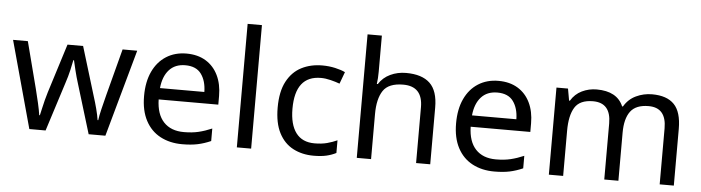

<svg xmlns="http://www.w3.org/2000/svg" viewBox="-47 -963 4299 1177"><g transform="rotate(5 2102.5 -375.0)"><path d="M431 -303Q418 -344 408.5 -383.5Q399 -423 394 -445H390Q386 -423 377 -383.5Q368 -344 354 -302L258 -1H158L11 -537H102L176 -251Q187 -208 197 -164Q207 -120 211 -91H215Q219 -108 224.5 -133Q230 -158 237 -185.5Q244 -213 251 -235L346 -537H442L534 -235Q545 -201 555.5 -161Q566 -121 570 -92H574Q577 -117 587.5 -161Q598 -205 610 -251L685 -537H775L626 -1H523Z M1078 -546Q1147 -546 1196.5 -516Q1246 -486 1272.5 -431.5Q1299 -377 1299 -304V-251H932Q934 -160 978.5 -112.5Q1023 -65 1103 -65Q1154 -65 1193.5 -74.5Q1233 -84 1275 -102V-25Q1234 -7 1194 1.5Q1154 10 1099 10Q1023 10 964.5 -21Q906 -52 873.5 -113.5Q841 -175 841 -264Q841 -352 870.5 -415Q900 -478 953.5 -512Q1007 -546 1078 -546ZM1077 -474Q1014 -474 977.5 -433.5Q941 -393 934 -321H1207Q1206 -389 1175 -431.5Q1144 -474 1077 -474Z M1523 0H1435V-760H1523Z M1908 10Q1837 10 1781.5 -19Q1726 -48 1694.5 -109Q1663 -170 1663 -265Q1663 -364 1696 -426Q1729 -488 1785.5 -517Q1842 -546 1914 -546Q1955 -546 1993 -537.5Q2031 -529 2055 -517L2028 -444Q2004 -453 1972 -461Q1940 -469 1912 -469Q1754 -469 1754 -266Q1754 -169 1792.5 -117.5Q1831 -66 1907 -66Q1951 -66 1984.5 -75Q2018 -84 2046 -97V-19Q2019 -5 1986.5 2.5Q1954 10 1908 10Z M2261 -537Q2261 -497 2256 -462H2262Q2288 -503 2332.5 -524Q2377 -545 2429 -545Q2527 -545 2576 -498.5Q2625 -452 2625 -349V0H2538V-343Q2538 -472 2418 -472Q2328 -472 2294.5 -421.5Q2261 -371 2261 -277V0H2173V-760H2261Z M2998 -546Q3067 -546 3116.5 -516Q3166 -486 3192.5 -431.5Q3219 -377 3219 -304V-251H2852Q2854 -160 2898.5 -112.5Q2943 -65 3023 -65Q3074 -65 3113.5 -74.5Q3153 -84 3195 -102V-25Q3154 -7 3114 1.5Q3074 10 3019 10Q2943 10 2884.5 -21Q2826 -52 2793.5 -113.5Q2761 -175 2761 -264Q2761 -352 2790.5 -415Q2820 -478 2873.5 -512Q2927 -546 2998 -546ZM2997 -474Q2934 -474 2897.5 -433.5Q2861 -393 2854 -321H3127Q3126 -389 3095 -431.5Q3064 -474 2997 -474Z M3943 -546Q4034 -546 4079 -499.5Q4124 -453 4124 -349V0H4037V-345Q4037 -472 3928 -472Q3850 -472 3816.5 -427Q3783 -382 3783 -296V0H3696V-345Q3696 -472 3586 -472Q3505 -472 3474 -422Q3443 -372 3443 -278V0H3355V-536H3426L3439 -463H3444Q3469 -505 3511.5 -525.5Q3554 -546 3602 -546Q3728 -546 3766 -456H3771Q3798 -502 3844.5 -524Q3891 -546 3943 -546Z"/></g></svg>

Font: Noto Sans Tifinagh Air
Style: Regular
Weight: 400
Designer: JamraPatel
Foundry: JamraPatel LLC
Version: Version 2.006; ttfautohint (v1.8.4.7-5d5b)